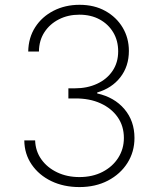

<svg xmlns="http://www.w3.org/2000/svg" viewBox="-20 -757 645 787"><path d="M305.7 9.8Q241.2 9.8 190.4 -14.6Q139.6 -39.1 109.9 -82.5Q80.1 -126 79.6 -181.6H124Q125.5 -137.2 149.7 -103.5Q173.8 -69.8 214.4 -50.5Q254.9 -31.2 305.2 -31.2Q359.4 -31.2 400.4 -52.5Q441.4 -73.7 464.6 -110.1Q487.8 -146.5 487.8 -191.4Q487.8 -240.2 462.4 -276.6Q437 -313 392.1 -333.5Q347.2 -354 287.1 -353.5H260.3V-395H287.1Q337.9 -395 377.9 -413.6Q418 -432.1 441.2 -466.3Q464.4 -500.5 464.4 -546.4Q464.4 -590.3 444.3 -624Q424.3 -657.7 388.7 -677.2Q353 -696.8 305.2 -696.8Q258.8 -696.8 221.4 -677.7Q184.1 -658.7 162.1 -625Q140.1 -591.3 139.6 -545.9H95.7Q96.7 -602.5 124.3 -645.5Q151.9 -688.5 199.5 -712.9Q247.1 -737.3 306.2 -737.3Q366.7 -737.3 412.1 -711.9Q457.5 -686.5 482.9 -643.8Q508.3 -601.1 508.3 -548.3Q508.3 -485.4 473.4 -440.4Q438.5 -395.5 378.4 -377.9V-374Q448.7 -358.4 490 -309.8Q531.2 -261.2 531.2 -191.4Q531.2 -134.8 502.4 -89.1Q473.6 -43.5 422.6 -16.8Q371.6 9.8 305.7 9.8Z"/></svg>

Font: Inter Tight ExtraLight
Style: Regular
Weight: 250
Designer: Rasmus Andersson
Foundry: rsms
Version: Version 3.004